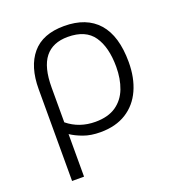

<svg xmlns="http://www.w3.org/2000/svg" viewBox="-130 -631 846 920"><g transform="rotate(-20 293.5 -170.5)"><path d="M81 185V-283Q81 -398 135 -462Q189 -526 298 -526Q412 -526 471.5 -458.5Q531 -391 531 -258Q531 -178 503.5 -117Q476 -56 422 -22Q368 12 290 12Q241 12 204 -1.5Q167 -15 142 -32V185ZM284 -43Q349 -43 389.5 -71Q430 -99 448.5 -147.5Q467 -196 467 -257Q467 -357 427.5 -414Q388 -471 297 -471Q220 -471 181 -422Q142 -373 142 -269V-92Q202 -43 284 -43Z"/></g></svg>

Font: Ubuntu Sans Light
Style: Regular
Weight: 300
Designer: Dalton Maag Ltd
Foundry: Dalton Maag Ltd
Version: Version 1.006; ttfautohint (v1.8.4.7-5d5b)